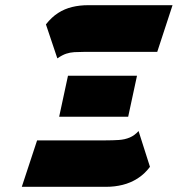

<svg xmlns="http://www.w3.org/2000/svg" viewBox="-20 -720 685 740"><path d="M157 -626 201 -495Q220 -508 235 -513Q250 -518 266.5 -519Q283 -520 303 -520H586L645 -700H320Q287 -700 258 -693Q229 -686 204 -670Q179 -654 157 -626ZM474 -270 508 -428H242L208 -270ZM388 -179H123L64 0H390Q422 0 452.5 -7.5Q483 -15 510 -32Q537 -49 558 -77L514 -215Q499 -198 480 -190Q461 -182 438 -180.5Q415 -179 388 -179Z"/></svg>

Font: Advent Pro Black
Style: Italic
Weight: 900
Italic angle: -12°
Version: Version 3.000